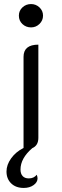

<svg xmlns="http://www.w3.org/2000/svg" viewBox="-20 -729 305 946"><path d="M192 -652Q192 -628 174.5 -611Q157 -594 133 -594Q108 -594 90.5 -610.5Q73 -627 73 -652Q73 -676 90.5 -692.5Q108 -709 133 -709Q157 -709 174.5 -692.5Q192 -676 192 -652ZM169 -509V-50Q169 -12 139 1Q81 51 81 106Q81 127 91.5 138.5Q102 150 122 150Q147 150 161 132Q165 142 165 150Q165 169 145.5 183Q126 197 97 197Q58 197 35 174.5Q12 152 12 116Q12 83 35 51Q58 19 96 0V-449Q96 -509 169 -509Z"/></svg>

Font: K2D Light
Style: Regular
Weight: 300
Designer: Katatrad Aksorn Co.,Ltd.
Foundry: Cadson Demak Co.,Ltd.
Version: Version 1.000; ttfautohint (v1.6)